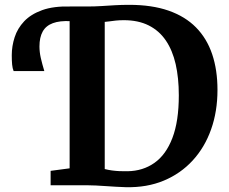

<svg xmlns="http://www.w3.org/2000/svg" viewBox="-20 -770 953 798"><path d="M502.7 8Q483.6 7.5 462.4 6.2Q441.3 5 420 3.5Q398.7 2 378.9 1Q359.1 0 342.6 0H190.4V-59.9L269.4 -70.4V-743H341.3Q373.2 -743 401.6 -744.8Q429.9 -746.6 458 -748.3Q486 -749.9 517.1 -749.9Q611.2 -749.9 680.3 -725.9Q749.5 -701.8 794.6 -656.1Q839.7 -610.3 861.8 -544.8Q883.9 -479.3 883.9 -396.6Q883.9 -307.1 857.4 -232.4Q831 -157.6 780.9 -103.1Q730.9 -48.6 660.8 -19.3Q590.6 10 502.7 8ZM510.3 -58.3Q573.9 -59.3 621.8 -93Q669.8 -126.7 696.5 -196.4Q723.2 -266 723.2 -373.8Q723.2 -445.9 710.1 -503.5Q696.9 -561 669.2 -601.8Q641.5 -642.5 598.1 -664.3Q554.7 -686.1 494.5 -686.1Q476 -686.1 461.2 -684.5Q446.4 -682.9 434.9 -681.2Q423.4 -679.5 415.3 -679V-67.4Q430.1 -63.6 445.6 -61.5Q461 -59.4 477.1 -58.7Q493.1 -58.1 510.3 -58.3ZM36.6 -474.6Q31.9 -485.9 30.4 -501.8Q28.9 -517.7 28.9 -540.6Q28.9 -578.2 40.8 -615Q52.6 -651.8 80.3 -681.3Q108.1 -710.8 155.4 -727.9Q202.7 -745 273.6 -743L279.9 -712.8L273.6 -682Q228.4 -684.5 199.6 -673.7Q170.7 -663 157.4 -638.8Q144 -614.7 144 -576.8Q144 -554 149.5 -529.4Q155.1 -504.8 164.2 -474.6Z"/></svg>

Font: Merriweather Light
Style: Regular
Weight: 300
Designer: Eben Sorkin
Foundry: Eben Sorkin
Version: Version 2.100